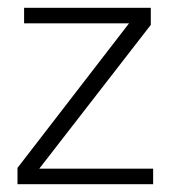

<svg xmlns="http://www.w3.org/2000/svg" viewBox="-20 -474 439 494"><path d="M374 0H25V-42L312 -414H42V-454H368V-410L81 -40H374Z"/></svg>

Font: TajawalTap
Style: Regular
Weight: 300
Designer: Boutros Fonts
Foundry: Created by Boutros International 2017
Version: Version 2.700